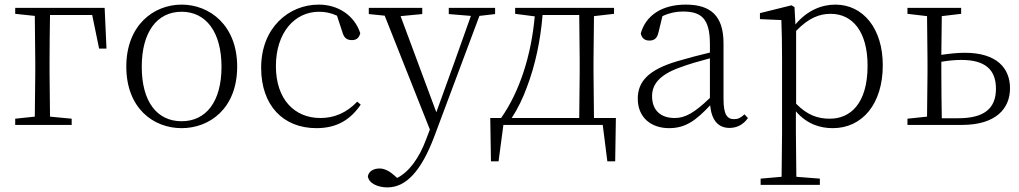

<svg xmlns="http://www.w3.org/2000/svg" viewBox="-20 -542 4423 833"><path d="M46 -482 131 -473 133 -275V-226L131 -36L46 -27V0H291V-27L197 -36L195 -226V-275C195 -336 196 -422 197 -477H380L410 -331H442L434 -508H46Z M768 14C890 14 1009 -72 1009 -253C1009 -433 889 -522 768 -522C647 -522 528 -433 528 -253C528 -72 646 14 768 14ZM768 -16C661 -16 595 -101 595 -252C595 -403 661 -491 768 -491C874 -491 941 -403 941 -252C941 -101 874 -16 768 -16Z M1353 14C1444 14 1502 -25 1545 -88L1530 -101C1483 -52 1430 -30 1370 -30C1257 -30 1177 -112 1177 -255C1177 -400 1258 -491 1364 -491C1391 -491 1416 -486 1442 -474L1465 -404C1472 -379 1483 -368 1507 -368C1526 -368 1538 -377 1543 -398C1518 -475 1447 -522 1363 -522C1233 -522 1113 -422 1113 -248C1113 -85 1208 14 1353 14Z M1927 -481 2023 -473 1950 -268 1873 -55 1718 -472 1812 -481V-508H1580V-481L1649 -474L1845 20L1829 62C1799 143 1755 204 1703 230L1693 221C1671 201 1649 189 1627 189C1602 189 1580 200 1576 223C1580 254 1620 271 1661 271C1740 271 1807 203 1865 48L2060 -473L2128 -481V-508H1927Z M2215 -482 2300 -471C2285 -303 2235 -145 2154 -30H2107L2110 158H2143L2164 0H2595L2615 158H2649L2652 -30H2557L2555 -226V-283L2557 -472L2644 -482V-508H2215ZM2493 -30H2200C2227 -71 2249 -117 2266 -164C2303 -261 2325 -368 2334 -477H2493L2495 -283V-226Z M3145 13C3177 13 3205 -1 3225 -30L3210 -46C3194 -31 3182 -25 3165 -25C3135 -25 3119 -44 3119 -113V-354C3119 -473 3064 -522 2955 -522C2853 -522 2782 -476 2760 -397C2764 -377 2777 -366 2797 -366C2818 -366 2831 -375 2837 -402L2854 -472C2884 -486 2913 -492 2942 -492C3022 -492 3060 -463 3060 -350V-314C3014 -303 2964 -290 2917 -276C2793 -239 2747 -188 2747 -114C2747 -31 2806 14 2883 14C2954 14 2999 -19 3061 -85C3067 -23 3094 13 3145 13ZM3060 -117C2991 -51 2952 -30 2907 -30C2848 -30 2809 -62 2809 -125C2809 -175 2840 -217 2929 -249C2969 -264 3015 -277 3060 -289Z M3593 14C3721 14 3810 -91 3810 -259C3810 -418 3725 -522 3604 -522C3545 -522 3482 -497 3431 -436L3427 -511L3414 -519L3277 -485V-459L3370 -455C3372 -405 3373 -347 3373 -278V32L3371 225L3280 233V260H3537V233L3435 225L3433 32V-59C3482 -2 3540 14 3593 14ZM3434 -408C3489 -465 3536 -482 3584 -482C3678 -482 3744 -406 3744 -257C3744 -92 3669 -27 3580 -27C3527 -27 3482 -43 3434 -92Z M3917 0H4153C4301 0 4362 -71 4362 -159C4362 -245 4306 -313 4166 -313C4132 -313 4098 -309 4064 -304L4066 -472L4150 -482V-508H3917V-482L4002 -472L4004 -283V-226L4002 -36L3917 -27ZM4064 -274C4093 -279 4122 -282 4151 -282C4254 -282 4301 -240 4301 -157C4301 -69 4247 -29 4137 -29H4066C4065 -84 4064 -169 4064 -226Z"/></svg>

Font: Noto Serif CJK SC ExtraLight
Style: Regular
Weight: 200
Designer: Ryoko NISHIZUKA 西塚涼子 (kana & ideographs); Frank Grießhammer (Latin, Greek & Cyrillic); Wenlong ZHANG 张文龙 (bopomofo); San
Foundry: Adobe
Version: Version 2.001;hotconv 1.1.0;makeotfexe 2.6.0